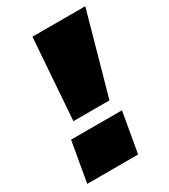

<svg xmlns="http://www.w3.org/2000/svg" viewBox="-172 -771 750 853"><g transform="rotate(-30 203.0 -344.0)"><path d="M105 -272 135 -688H406L290 -272ZM19 0 55 -206H316L280 0Z"/></g></svg>

Font: Archivo Expanded Black
Style: Italic
Weight: 900
Width: 7
Italic angle: -10°
Designer: Hector Gatti
Foundry: Omnibus-Type
Version: Version 2.001